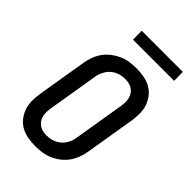

<svg xmlns="http://www.w3.org/2000/svg" viewBox="-269 -1026 1138 1138"><g transform="rotate(45 300.0 -457.0)"><path d="M255 8Q223 8 192 2.5Q161 -3 135 -17.5Q109 -32 90.5 -55.5Q72 -79 62 -107.5Q52 -136 52 -168Q52 -200 57 -232L109 -547Q114 -574 124 -601Q134 -628 151.5 -652Q169 -676 193 -694Q217 -712 243.5 -723.5Q270 -735 298 -739Q326 -743 354 -743Q386 -743 417 -737.5Q448 -732 474 -717.5Q500 -703 518.5 -679.5Q537 -656 547 -627.5Q557 -599 557 -567Q557 -535 552 -503L500 -188Q495 -161 485 -134Q475 -107 457.5 -83Q440 -59 416.5 -41Q393 -23 366 -11.5Q339 0 311 4Q283 8 255 8ZM256 -84Q272 -84 288.5 -87Q305 -90 320 -97Q335 -104 348.5 -115.5Q362 -127 371.5 -141.5Q381 -156 386.5 -171.5Q392 -187 394 -203L446 -518Q449 -535 449.5 -551.5Q450 -568 446.5 -583.5Q443 -599 434.5 -612Q426 -625 413.5 -634Q401 -643 385.5 -647Q370 -651 353 -651Q337 -651 320.5 -648Q304 -645 289 -638Q274 -631 260.5 -619.5Q247 -608 238 -593.5Q229 -579 223 -563.5Q217 -548 215 -532L163 -217Q160 -200 159.5 -183.5Q159 -167 162.5 -151.5Q166 -136 174.5 -123Q183 -110 195.5 -101Q208 -92 223.5 -88Q239 -84 256 -84ZM219 -848 218 -922H563L564 -848Z"/></g></svg>

Font: Iosevka Aile Semibold
Style: Italic
Weight: 600
Italic angle: -9°
Designer: Belleve Invis
Foundry: Belleve Invis
Version: Version 31.1.0; ttfautohint (v1.8.4)